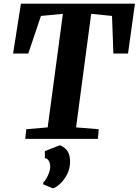

<svg xmlns="http://www.w3.org/2000/svg" viewBox="-20 -763 762 1055"><path d="M118.5 0 124.5 -53 242 -63 325.5 -687 205 -675.5 135.5 -469H52L95 -743H721.5L683.5 -469H603L595.5 -675.5L481 -687L398 -63L522.5 -53L518 0ZM217.5 250 218 239Q225 234 234 219Q243 204 249.8 185.2Q256.5 166.5 256 151Q255.5 135 248.5 121.5Q241.5 108 226.5 106V67.5L309 35Q341 48.5 353.2 71Q365.5 93.5 365 126.5Q365 162.5 349 194Q333 225.5 311 246.2Q289 267 270.5 272Z"/></svg>

Font: Merriweather ExtraBold
Style: Italic
Weight: 800
Italic angle: -7.8°
Version: Version 2.101